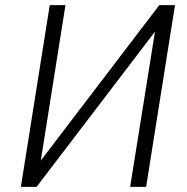

<svg xmlns="http://www.w3.org/2000/svg" viewBox="-20 -725 725 745"><path d="M61 0 173 -705H234L138 -100L136 -99L598 -705H659L547 0H485L582 -606L585 -607L122 0Z"/></svg>

Font: Nunito Sans 7pt Condensed Light
Style: Italic
Weight: 300
Width: 3
Italic angle: -9°
Designer: Vernon Adams
Foundry: Vernon Adams
Version: Version 3.101;gftools[0.9.27]